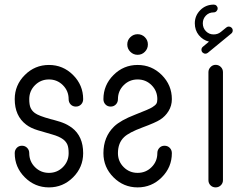

<svg xmlns="http://www.w3.org/2000/svg" viewBox="-20 -813 1086 833"><path d="M340.8 -382.8Q340.8 -369.1 331.8 -359.9Q322.8 -350.6 309.1 -350.6Q295.4 -350.6 286.6 -359.9Q277.8 -369.1 277.8 -382.8Q277.8 -418.5 252.9 -443.4Q228 -468.3 192.4 -468.3Q156.7 -468.3 131.8 -443.4Q106.9 -418.5 106.9 -382.8Q106.9 -357.9 112.8 -345Q118.7 -332 130.9 -322.8Q147.9 -310.1 200.7 -295.9Q202.6 -295.4 210.4 -293.5Q218.3 -291.5 220.9 -290.5Q223.6 -289.6 230.7 -287.6Q237.8 -285.6 241.5 -284.4Q245.1 -283.2 251.5 -280.8Q257.8 -278.3 262.2 -276.4Q266.6 -274.4 272 -271.5Q277.3 -268.6 282.2 -265.4Q287.1 -262.2 292 -258.8Q340.8 -221.7 340.8 -148.4Q340.8 -87.4 297.1 -43.7Q253.4 0 192.4 0Q131.3 0 87.6 -43.7Q43.9 -87.4 43.9 -148.4Q43.9 -162.1 52.7 -171.4Q61.5 -180.7 75.2 -180.7Q88.9 -180.7 97.9 -171.4Q106.9 -162.1 106.9 -148.4Q106.9 -112.8 131.8 -87.9Q156.7 -63 192.4 -63Q228 -63 252.9 -87.9Q277.8 -112.8 277.8 -148.4Q277.8 -173.3 272 -186.3Q266.1 -199.2 253.9 -208.5Q236.8 -221.2 206.3 -229.7Q175.8 -238.3 144.3 -247.8Q112.8 -257.3 93.3 -272.5Q43.9 -310.1 43.9 -382.8Q43.9 -443.8 87.6 -487.5Q131.3 -531.2 192.4 -531.2Q253.4 -531.2 297.1 -487.5Q340.8 -443.8 340.8 -382.8Z M725.6 -382.8Q725.6 -354.5 711.4 -331.3Q697.3 -308.1 674.8 -293.9Q655.3 -281.2 597.4 -259.8Q539.6 -238.3 518.6 -218.3Q491.7 -192.9 491.7 -148.4Q491.7 -112.8 516.6 -87.9Q541.5 -63 577.1 -63Q612.8 -63 637.7 -87.9Q662.6 -112.8 662.6 -148.4Q662.6 -162.1 671.4 -171.4Q680.2 -180.7 693.8 -180.7Q707.5 -180.7 716.6 -171.4Q725.6 -162.1 725.6 -148.4Q725.6 -87.4 681.9 -43.7Q638.2 0 577.1 0Q516.1 0 472.4 -43.7Q428.7 -87.4 428.7 -148.4Q428.7 -219.2 475.1 -264.2Q502.9 -291 565.9 -315.4Q627.9 -339.4 640.6 -347.7Q653.8 -356 658.2 -362.8Q662.6 -369.6 662.6 -382.8Q662.6 -418.5 637.7 -443.4Q612.8 -468.3 577.1 -468.3Q541.5 -468.3 516.6 -443.4Q491.7 -418.5 491.7 -382.8Q491.7 -369.1 482.7 -359.9Q473.6 -350.6 460 -350.6Q446.3 -350.6 437.5 -359.9Q428.7 -369.1 428.7 -382.8Q428.7 -443.8 472.4 -487.5Q516.1 -531.2 577.1 -531.2Q638.2 -531.2 681.9 -487.5Q725.6 -443.8 725.6 -382.8ZM545.4 -651.6Q558.6 -664.6 577.1 -664.6Q595.7 -664.6 608.6 -651.6Q621.6 -638.7 621.6 -620.1Q621.6 -601.6 608.6 -588.4Q595.7 -575.2 577.1 -575.2Q558.6 -575.2 545.4 -588.4Q532.2 -601.6 532.2 -620.1Q532.2 -638.7 545.4 -651.6Z M854 -597.2Q854 -605 860.4 -610.4L886.7 -632.3Q859.9 -639.2 842.5 -660.6Q825.2 -682.1 825.2 -711.9Q825.2 -745.1 848.9 -769Q872.6 -793 907.7 -793Q914.6 -793 919.4 -788.1Q924.3 -783.2 924.3 -776.4Q924.3 -769.5 919.2 -764.4Q914.1 -759.3 907.2 -759.3Q886.7 -759.3 873.3 -745.4Q859.9 -731.4 859.9 -711.9Q859.9 -691.4 873.5 -677.5Q887.2 -663.6 906.7 -663.6Q924.8 -663.6 938 -674.3L961.9 -693.8Q966.8 -697.8 972.7 -697.8Q979.5 -697.8 984.6 -692.9Q989.7 -688 989.7 -680.7Q989.7 -672.9 983.4 -667.5L881.8 -584Q877 -580.1 871.1 -580.1Q864.3 -580.1 859.1 -585Q854 -589.8 854 -597.2ZM884.3 -500Q884.3 -512.7 893.6 -522.2Q902.8 -531.7 915.5 -531.7Q928.7 -531.7 938 -522.5Q947.3 -513.2 947.3 -500V-31.2Q947.3 -18.1 938 -9Q928.7 0 915.5 0Q902.3 0 893.3 -9Q884.3 -18.1 884.3 -31.2Z"/></svg>

Font: Fandogh
Style: Regular
Weight: 400
Designer: Amin Abedi
Version: Version 1.00